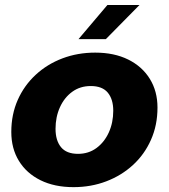

<svg xmlns="http://www.w3.org/2000/svg" viewBox="-20 -758 694 790"><path d="M282.5 12Q204 12 146.5 -16.5Q89 -45 57.8 -96Q26.5 -147 26.5 -215Q26.5 -287 53 -346.8Q79.5 -406.5 126.8 -450.2Q174 -494 236.8 -517.8Q299.5 -541.5 371.5 -541.5Q450 -541.5 507.5 -513Q565 -484.5 596.5 -433.5Q628 -382.5 628 -315.5Q628 -243 601.2 -182.8Q574.5 -122.5 527 -79Q479.5 -35.5 417 -11.8Q354.5 12 282.5 12ZM301 -125Q344.5 -125 377 -149Q409.5 -173 427.8 -213.2Q446 -253.5 446 -302.5Q446 -349.5 423.5 -376.8Q401 -404 353.5 -404Q309.5 -404 277 -380.2Q244.5 -356.5 226.5 -316.5Q208.5 -276.5 208.5 -228Q208.5 -180 231 -152.5Q253.5 -125 301 -125ZM303 -597 422 -737.5H554L415.5 -597Z"/></svg>

Font: Epilogue ExtraBold
Style: Italic
Weight: 800
Italic angle: -12°
Designer: Tyler Finck
Foundry: Etcetera Type Co
Version: Version 2.111; ttfautohint (v1.8.3)